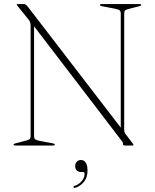

<svg xmlns="http://www.w3.org/2000/svg" viewBox="-20 -720 766 950"><path d="M251 -5Q251 0 242 0H56Q47 0 47 -5Q47 -8.5 56 -10.5L106 -23.5Q122 -27.5 126.8 -31.8Q131.5 -36 131.5 -47V-593.5Q131.5 -604 128.5 -611.5Q125.5 -619 113 -633.5L67 -690.5Q62.5 -696 62.5 -697.5Q62.5 -700 68 -700H98.5Q108 -700 119.5 -684.5L577.5 -88.5V-653Q577.5 -664 572.2 -668.5Q567 -673 551 -676.5L483.5 -689.5Q474.5 -691.5 474.5 -695Q474.5 -700 483.5 -700H669.5Q678.5 -700 678.5 -695Q678.5 -691.5 670 -689.5L619.5 -676.5Q604 -673 599.2 -668.5Q594.5 -664 594.5 -653V-78Q594.5 -70 596.5 -65Q598.5 -60 602.5 -55L633.5 -14.5Q640.5 -5.5 640.5 -3Q640.5 0 633 0H598Q588.5 0 588.5 -7.5Q588.5 -12.5 587 -16Q585.5 -19.5 578 -28.5L148.5 -590V-47Q148.5 -36 153.2 -31.5Q158 -27 173.5 -23.5L242.5 -10.5Q251 -8.5 251 -5ZM381.5 131Q367 131 359.5 122.8Q352 114.5 352 102Q352 88.5 360.2 80Q368.5 71.5 380.5 71.5Q394.5 71.5 403.8 84.2Q413 97 413 124.5Q413 157 396 178.8Q379 200.5 353 209Q346 211 344 206.5Q342 202 348.5 200Q372 192 385.2 175Q398.5 158 398.5 141Q398.5 131 390 131Z"/></svg>

Font: Fraunces 72pt S000 Thin
Style: Regular
Weight: 100
Version: Version 1.000; ttfautohint (v1.8.3)